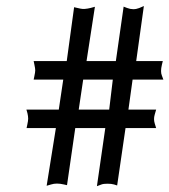

<svg xmlns="http://www.w3.org/2000/svg" viewBox="-20 -622 572 649"><path d="M532.2 -353H428.2L414.1 -251.5H507.8Q507.3 -249.5 502.9 -234.4Q498.5 -219.2 502.9 -205.1Q507.3 -190.9 507.8 -189H404.3L376 4.9L365.2 1.5Q356.9 -1 343.3 -1Q329.6 -1 323.2 1.5L307.6 7.3L335.9 -189H234.4L206.5 3.9L195.8 1.5Q170.9 -4.4 152.8 1.5L137.7 5.9L168.9 -189H69.8L72.3 -200.7Q75.2 -213.4 75.2 -221.2Q75.2 -229 72.8 -239.3L69.3 -251.5H178.7L193.8 -353H93.8L96.2 -364.7Q99.1 -377.9 99.1 -384.3Q99.1 -390.6 96.2 -403.8L93.8 -415.5H205.6L230.5 -597.7Q232.4 -597.2 235.8 -596.4Q239.3 -595.7 252 -592.8Q264.6 -589.8 286.6 -595.2L300.8 -599.1L272.5 -415.5H371.6L397.9 -599.6L409.2 -595.2Q430.7 -586.9 450.2 -594.7L466.3 -601.6L440.4 -415.5H530.3L527.3 -403.3Q521.5 -379.4 527.3 -366.2ZM361.3 -353H261.2L246.1 -251.5H349.1Z"/></svg>

Font: RaghuMalayalamSans
Style: Regular
Weight: 400
Designer: Prof. R.K.Joshi and Rajith Kumar K. M.
Foundry: Centre for Development of Advanced Computing (C-DAC) Mumbai, (formerly NCST), Swathanthra Malayalam Computing (http://sm
Version: Version 2.2.0+20221109